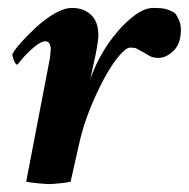

<svg xmlns="http://www.w3.org/2000/svg" viewBox="-20 -458 476 484"><path d="M366 -438Q387 -438 397 -435.5Q407 -433 420 -426Q426 -419 431 -408Q436 -397 436 -383Q436 -348 417.5 -330Q399 -312 379 -312Q364 -312 353.5 -319Q343 -326 334 -330Q327 -334 323.5 -336Q320 -338 308 -338Q298 -338 280 -317Q262 -296 242.5 -260Q223 -224 205.5 -180Q188 -136 178 -89L158 0Q151 2 131.5 4Q112 6 104 6Q96 6 75.5 4Q55 2 46 0L104 -302Q105 -305 106.5 -317.5Q108 -330 108 -334Q108 -341 105 -347.5Q102 -354 94 -354Q84 -354 67.5 -340.5Q51 -327 38.5 -312.5Q26 -298 24 -295Q19 -295 15 -306Q11 -317 11 -321Q17 -333 34 -352Q51 -371 73 -391Q95 -411 118.5 -424.5Q142 -438 162 -438Q191 -438 209.5 -420.5Q228 -403 228 -369Q228 -359 224.5 -339Q221 -319 219 -311Q218 -306 215 -293Q212 -280 209.5 -267Q207 -254 205 -250Q215 -283 233.5 -316.5Q252 -350 275.5 -377.5Q299 -405 322.5 -421.5Q346 -438 366 -438Z"/></svg>

Font: Amiri
Style: Bold Italic
Weight: 700
Italic angle: 10°
Designer: Khaled Hosny
Version: Version 0.113